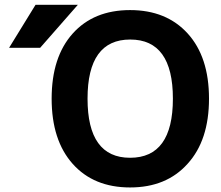

<svg xmlns="http://www.w3.org/2000/svg" viewBox="-20 -784 940 815"><path d="M776.4 -88.9Q686.5 11.7 532.2 11.7Q377.9 11.7 288.6 -88.4Q199.2 -188.5 199.2 -365.2Q199.2 -542 288.6 -641.6Q377.9 -741.2 532.2 -741.2Q686.5 -741.2 776.9 -641.6Q867.2 -542 867.2 -365.2Q867.2 -188.5 776.4 -88.9ZM130.9 -763.7H310.5L150.4 -581.1H18.6ZM532.2 -114.3Q713.9 -114.3 713.9 -365.2Q713.9 -616.2 532.7 -616.2Q351.6 -616.2 351.6 -365.2Q351.6 -114.3 532.2 -114.3Z"/></svg>

Font: Nasu
Style: Bold
Weight: 700
Designer: Ryoko NISHIZUKA (kana &amp; ideographs); Paul D. Hunt (Latin, Greek &amp; Cyrillic); Wenlong ZHANG (bopomofo); Sandoll C
Version: Version 2014.1215